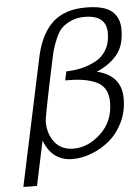

<svg xmlns="http://www.w3.org/2000/svg" viewBox="-56 -747 660 911"><g transform="rotate(-5 273.5 -291.5)"><path d="M18.1 119.1 149.9 -500Q174.8 -602.1 231.4 -652.6Q288.1 -703.1 386.2 -703.1Q473.1 -703.1 510 -672.6Q546.9 -642.1 546.9 -585Q546.9 -507.8 510.5 -464.4Q474.1 -420.9 413.1 -395Q529.3 -367.2 528.8 -256.8Q528.8 -194.8 503.4 -143.3Q478 -91.8 438.5 -59.3Q398.9 -26.9 353 -9.5Q307.1 7.8 263.2 7.8Q166 7.8 127.9 -91.8L83 120.1H46.9ZM150.9 -179.2Q150.9 -121.1 182.4 -81.1Q213.9 -41 272 -41Q341.8 -41 402.3 -97.9Q462.9 -154.8 462.9 -246.1Q462.9 -283.2 448 -308.1Q433.1 -333 403.1 -345.5Q373 -357.9 340.1 -362.5Q307.1 -367.2 259.8 -367.2L269 -409.2Q308.1 -410.2 341.6 -418Q375 -425.8 408.4 -442.9Q441.9 -460 461.4 -493.4Q481 -526.9 481 -574.2Q481 -659.2 377 -659.2Q339.8 -659.2 311.5 -646Q283.2 -632.8 267.1 -616.5Q251 -600.1 237.1 -566.7Q223.1 -533.2 217.5 -511.7Q211.9 -490.2 203.1 -446.8Q150.9 -202.1 150.9 -179.2Z"/></g></svg>

Font: CMU Bright
Style: Oblique
Weight: 500
Italic angle: -12°
Version: Version 0.7.0